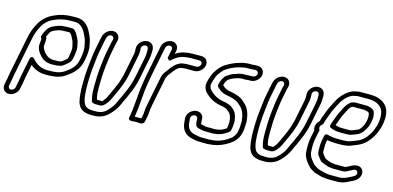

<svg xmlns="http://www.w3.org/2000/svg" viewBox="-84 -1305 4185 2047"><g transform="rotate(15 2008.0 -282.0)"><path d="M65 60C68.8 41.2 70.7 21.4 74.2 4L158.4 -418C167.3 -462.4 181.1 -505.5 198.2 -537.5L206.7 -554.9C234.4 -610.3 275.9 -649 330.1 -671.2C330.7 -671.4 331.6 -671.8 332 -672C382.8 -696.7 440.9 -710 514.7 -710H552.7C604.9 -710 631.2 -683.9 655.4 -653.7C665.6 -639.4 676 -621.9 682.7 -605.7C688.9 -591.7 695.7 -577.2 701.4 -565.1L708.5 -544.4C712.9 -529.5 714.9 -510.1 719.1 -494.4C728.4 -459.5 725.3 -407.2 714.3 -352L710.1 -331C693.6 -248.3 642.3 -211.7 581.8 -169.9C553.7 -152.3 517.2 -140.7 471.9 -137.9C450 -136.5 426.3 -136 405.2 -136C330.3 -136 280.4 -169 247.1 -206.4C242.8 -211.2 237.9 -215.5 234.5 -219.7C234.5 -219.7 198.2 -251.6 188.3 -202L147 5C143.1 24.6 140.8 45.9 138 60L124.6 127C120.8 146.4 99.8 164 81.3 164C62.4 164 47.9 145.9 51.6 127ZM15 60 1.6 127C-7.8 174.2 24.1 214 71.3 214C118.9 214 165.3 173.6 174.6 127L188 60C191.6 42.2 193.8 21.2 197 5L227.5 -147.9C264.6 -114.9 318.8 -86.3 394.5 -86C417.9 -84.8 444.8 -86.7 465.2 -88.1C516.8 -91.2 567 -104.5 604.7 -130.5C666 -172.8 738.9 -225.1 760.1 -331L764.3 -352C776 -410.6 780.9 -467.6 768.9 -514.2C766.5 -531.7 762.4 -551.2 757.5 -567.6L749.7 -590C744.9 -603.8 736.3 -618.7 730.4 -632.3C722.2 -652 710.4 -671.7 698.5 -688.3C671.7 -721.8 634.6 -760 562.7 -760H524.7C445.3 -760 378.1 -745.5 318 -716.5C251.1 -688.8 195.8 -637.4 161.7 -569.1L153.4 -552.5C133.3 -514.4 118 -465.8 108.4 -418L24.2 4C20.1 24.7 18 44.9 15 60ZM637.1 -331 641.3 -352C642.6 -358.5 643.6 -365.4 644.3 -372.2C651.2 -408.2 652.5 -441.5 645.8 -470L640.9 -492.5C638.8 -510.7 635.5 -520 631.4 -528.9L624.4 -543.9C619.1 -555.1 611.8 -570.8 603.3 -585.5C596.5 -600.2 588.6 -608.5 580.4 -615.9C576.1 -621.3 569.3 -633 548.6 -636C545.2 -636.7 541.7 -637 538.2 -637H500.2C486.9 -637 470.6 -636.1 457.6 -635C413 -634.7 377.3 -617.9 348.1 -605.5C315.8 -590.8 290.2 -570.8 272.8 -535L264.4 -518C256.2 -501.1 238.1 -467.9 249.8 -453.3C254.8 -447.1 256.4 -441.6 255.4 -432.2L253.5 -402.3C252 -388.9 251.9 -379.9 250.7 -374C250.1 -371.4 250.1 -368.2 250.4 -366.1C254.1 -338.5 262.7 -313.9 278.5 -293.7C292.6 -274 303.7 -262 321 -246.1C344 -225.8 380.7 -209.3 423.7 -209C432.2 -208.3 443.2 -208.5 450.7 -209C477.2 -209.1 503.6 -212.3 526.5 -217.7C533.6 -219.4 538.8 -220.1 552.8 -230.4L563.3 -237.6C572 -243.9 589.2 -256.4 602.6 -269.8L611.9 -279.2C614 -281.2 620.5 -287.1 627.9 -299.8C632.4 -312.6 634.9 -320 637.1 -331ZM591.3 -352 587.1 -331C586.1 -326.1 584.8 -324.4 583.9 -320C583.4 -317.6 583.3 -317 582.1 -313.4C580.8 -312.1 579.6 -311 578 -309.3L568 -299.3C566 -297.2 542.8 -278.8 539.4 -276.4L528 -268.5C514.6 -259.3 480.8 -259 459.7 -259H434.7C402.7 -259 375.1 -271.9 359.2 -285.9C332.5 -310.5 307.9 -336.2 301.5 -378.5C303 -388.6 303.8 -400.1 304.3 -408.3L306.2 -437.7C307.5 -452.2 306 -465 298.8 -478.8C301.6 -486.8 305.2 -495 309.6 -504L318 -521C323.8 -533 325.6 -534.7 335.7 -545.5C341.8 -550.2 351.8 -556.3 360.7 -560.5C390.2 -572.9 417.5 -585 448.8 -585C461.2 -585 477.9 -587 490.2 -587H528.2C529.9 -587 531.1 -586.4 533 -586.2C534.1 -585.2 536.5 -582.5 539 -579.3C545.6 -571 552.5 -566.2 556.1 -557.7C561.5 -545.3 568.9 -530.7 577.6 -515.4L583.4 -502.9C586.4 -490.9 588.7 -483.2 590.6 -474.4L595.9 -450.1C600.8 -430.3 599.9 -400.1 594.1 -371C592.8 -364.5 592.4 -357.7 591.3 -352Z M941.9 -662.4C972.8 -684.8 1003.2 -660.1 995.1 -631.1L992.1 -620.7C989.6 -613 988.8 -610.2 987.8 -605L966 -496C953.4 -432.8 952.1 -400.5 943 -335.2C932.4 -243.2 930.9 -173.8 930.3 -94.1C930.6 -51.9 930.7 -20.8 938.3 17.1C941.1 32.5 944.4 47.7 948.4 61.2C950.4 67.7 955.8 72.6 962.1 74.3C971.2 76.6 983.4 81 993.8 81H1039.8C1072.6 81 1093.3 56.9 1103.8 42.9C1118.2 26.4 1127.5 14.4 1140 -10C1153.1 -37.7 1169.5 -75.8 1180 -96.3C1195.3 -125 1209.7 -166.7 1220.2 -189.9C1220.5 -190.6 1220.9 -191.7 1221.1 -192.2L1230.2 -218C1240.2 -245.2 1249.2 -276.3 1254.3 -302L1303.2 -547C1304.5 -553.3 1304.1 -558.5 1304.6 -565.1L1305.8 -581.1C1306.1 -584.8 1305.6 -592.4 1305.6 -593.9C1307 -609.4 1305.3 -610.9 1304.5 -614.9C1302.3 -648.9 1339.8 -671.9 1365.6 -656.8C1381.1 -647.8 1380.4 -629.8 1379.5 -591.7L1379.1 -575.4C1377.9 -561.9 1376.8 -550 1374 -536L1331.5 -323C1323.5 -282.8 1312.9 -240.3 1300.6 -206.5C1291.4 -183.2 1285.6 -166.5 1277.6 -148.7C1266.4 -126.4 1252.3 -88.5 1244.7 -72.8C1220.7 -29.6 1201.6 25.4 1181.8 51.8C1147.7 96.6 1117 131.6 1074.5 145.2C1056.8 150.1 1041.9 154 1025.3 154H987.3C890.4 154 879.6 110.5 864.5 43.7C862.7 33.4 861.4 23 860.4 13.4L859.3 -10.1C858 -35.7 855 -49.5 855.7 -80.2C856.9 -111.5 855.6 -155.3 857.4 -183.5C859.8 -226 862.6 -278.5 869.8 -329.8C877.9 -399 880 -430.6 893 -496L914.8 -605C915.9 -610.7 917.8 -618.6 920.1 -627L923.1 -637.4C926.8 -648.3 932 -655.2 941.9 -662.4ZM917.2 -700.6C896.7 -685.7 881.9 -666 874.4 -642.6L871.1 -631C868.3 -620.7 866.3 -612.7 864.8 -605L843 -496C829.5 -428.5 827.1 -392.9 819.2 -326.2C811.8 -273.4 808.9 -218.4 806.5 -176.5C804.5 -144.7 805.9 -101.5 804.7 -71.8C804 -39.2 805.7 -22.3 808.4 2.7L809.6 26.6C810.8 39.6 812.2 50.2 814.3 61.8C819.2 89.9 822.4 115.9 841 143.9C864.8 184.7 914.9 204 977.3 204H1015.3C1040.5 204 1061.9 198 1080 192.8C1146.2 172.2 1186.5 120.9 1220.6 76.2C1251.1 35.6 1269.1 -21.5 1288.8 -56.5C1300 -76.5 1314.5 -118.4 1322.8 -134.6C1333.9 -156.6 1339.3 -175.6 1348 -197.5C1362.7 -237.6 1373 -280.7 1381.5 -323L1424 -536C1427.6 -553.9 1429.8 -569.5 1430.1 -583.3L1430.5 -599.6C1433.5 -635.4 1434.4 -679.7 1397.5 -701.2C1354.9 -726 1300.7 -703.9 1272.8 -665C1259.3 -646.1 1251.7 -623 1253.8 -600C1254.7 -589.6 1254.4 -585.2 1254.9 -573.4L1253.8 -558.9C1253.4 -554.1 1253.1 -549.9 1252.9 -545.2L1204.5 -303C1196.9 -275.9 1190.6 -248.2 1182.4 -226L1173.6 -200.9C1161.7 -174.2 1147.4 -134 1135.5 -111.7C1122.9 -87 1107.3 -50.7 1094.8 -24C1084.5 -4.1 1081.3 -0.5 1067 16.1C1055.3 29.6 1057.2 31 1049.8 31H1005.8C1003.3 30.5 1000.4 29.9 994.8 28.5C992.9 21.2 990.5 9.7 988.5 -1.1C981.7 -34.9 981.6 -61.9 981.3 -103.9C981.8 -182 983.5 -250.8 993.6 -338.8C1002.8 -405.2 1004.1 -436.3 1016 -496L1037.8 -605C1038.2 -607 1038.9 -609.7 1040.7 -615.3L1044.1 -626.9C1050.6 -650.1 1047.7 -672 1036.5 -689.9C1014.3 -725.4 961.6 -732.7 917.2 -700.6Z M1848.2 -657H1943.2C1963.7 -657 1976.9 -640.5 1972.9 -620.5C1968.9 -600.5 1949.1 -584 1928.6 -584H1820.6C1819.3 -584 1817.4 -583.8 1816.4 -583.7L1804.6 -581.8C1788.2 -579.9 1769.7 -579.9 1748.7 -570.4C1732.5 -563 1722.4 -554.2 1711.5 -547.8C1708.6 -546.1 1705.6 -543.5 1703.6 -541.3C1692 -528.5 1680.6 -520.1 1664.4 -498.7C1647.8 -474.9 1639 -464.6 1621.1 -440.3C1615.9 -433.9 1611.9 -430.1 1609.4 -422.3C1606.1 -415.3 1596.1 -401.3 1592.7 -384L1532 -80C1528.4 -62 1525 -43.1 1522.3 -26.5C1515.2 10.3 1518.3 33.8 1513.2 59L1504.9 100.6C1495 100.9 1483.2 101 1467.8 101C1453 101 1439.8 100.8 1431.8 100.6C1438.9 61.8 1441.2 28.9 1446.3 -6.4C1447 -11.4 1446.9 -13.7 1446.8 -16.3C1451.7 -76.6 1458.2 -135.4 1463.1 -196.4C1469.9 -251.7 1479.4 -312.5 1491.3 -372L1555.1 -692C1559 -711.2 1579.1 -728 1598.8 -728C1618.6 -728 1632 -711.2 1628.1 -692L1609 -596C1609 -596 1631.8 -552.9 1654.1 -584.8C1657.1 -589.1 1669.1 -599 1683.9 -609.2L1710.3 -626.4C1731.1 -638 1750.4 -645.7 1772.9 -649.2C1780.7 -650.1 1785.7 -651 1792.5 -652.3L1807.7 -654.2C1814.1 -655 1820.6 -656 1827 -656C1833.8 -656 1840.6 -657 1848.2 -657ZM1505.1 -692 1441.3 -372C1429 -310.5 1419.3 -248.5 1412.4 -191.6C1407.3 -128.5 1400.7 -69.6 1395.8 -8C1392.6 31.4 1387.5 72.8 1380.2 109L1377.4 123C1368.2 169.4 1440.8 151 1457.9 151C1475.5 151 1541.2 169.4 1550.4 123L1563.2 59C1570.2 24.1 1567 0.1 1572.5 -27.5C1575.4 -45.6 1578.4 -62 1582 -80L1642.6 -383.7C1643.7 -387 1650.7 -399.5 1655.7 -410.7C1675.4 -435.3 1685 -448.2 1704 -475.3C1712.9 -486.9 1720.9 -493.5 1735.4 -508.9C1747.7 -516.6 1757.8 -523.7 1762.1 -525.6C1768.1 -528.3 1784.2 -529.4 1802.4 -532.3L1812.7 -534H1918.6C1966.4 -534 2013.3 -572.5 2022.9 -620.5C2032.5 -668.5 2000.9 -707 1953.1 -707H1858.1C1850.2 -707 1844.9 -706.8 1835.7 -706C1827.4 -705.9 1820.2 -705.3 1810.7 -703.7L1795 -701.8C1788.4 -701 1783.5 -699.6 1776.2 -698.8C1743.3 -693.9 1712.6 -682.3 1689.2 -667L1670.8 -655L1678.1 -692C1687.6 -739.4 1656 -778 1608.8 -778C1561.6 -778 1514.6 -739.4 1505.1 -692Z M2267.2 59C2306.9 59 2345.3 51.1 2377.5 39.2C2378.5 38.8 2379.8 38.2 2380.6 37.9C2401.8 27.2 2424.6 14.4 2444.3 0C2451.4 -5.2 2460.3 -16.7 2462.4 -27L2469 -60C2469.3 -61.6 2469.5 -63.7 2469.5 -64.9C2469.5 -80 2475 -107.4 2472.3 -127.9L2469.4 -148.9C2463.7 -192 2447 -232.1 2412.5 -256.1C2402.8 -263.5 2402 -267.1 2394.4 -271.4C2369.9 -285 2335.2 -297.4 2300.4 -300.8C2232.9 -313.3 2190.9 -340.7 2152.3 -378.4C2133.8 -396 2120.9 -424.1 2130.6 -459.1C2130.7 -459.7 2130.9 -460.5 2131 -461C2135.7 -484.1 2145.3 -504.3 2151.7 -525.4C2157.2 -543.4 2168.4 -560.5 2181.4 -578.1C2197.2 -599.5 2215.8 -620.7 2235.5 -634C2278.6 -661.2 2318.1 -681 2369.6 -695C2388.6 -700.1 2408.6 -703.1 2433.9 -708.4C2443.3 -709.6 2450.3 -710 2459.7 -710C2466.6 -710 2475.5 -709 2484.5 -709C2501.8 -709 2518.9 -712 2527.1 -712H2550.1C2569 -712 2583.5 -693.9 2579.8 -675C2576.1 -656.5 2555 -639 2535.6 -639H2512.6C2495.6 -639 2477.9 -636.2 2466.1 -636C2456.4 -636.8 2452.2 -637 2445.2 -637C2400.6 -637 2361.5 -621 2331.1 -610.4C2310 -603 2287.4 -589.2 2268.4 -575.5C2239.1 -559 2228.8 -527.7 2224.9 -522.2C2223 -519.4 2221.3 -515.9 2220.6 -513.3C2217.3 -502 2208.9 -485.6 2206 -471L2203 -456C2199.3 -437.3 2221.4 -424.9 2227.2 -419.4C2246.3 -401.8 2270.2 -385.2 2303.4 -377.5C2349.5 -368.8 2389.7 -361.3 2421.1 -346.5C2436.7 -336.9 2446.1 -333.4 2454.9 -326.2C2467.5 -313.7 2473.1 -311 2486 -298.4C2522.7 -264.7 2539.9 -213.2 2546.1 -151C2547.7 -132.7 2543.7 -98 2543.5 -71.7C2542.3 -62.9 2541 -55 2539.2 -46L2535 -25C2531.2 -6.1 2519.5 13.4 2506.9 30.2C2496 45.3 2480.6 55.7 2458.5 71.2C2415.4 98.7 2373.1 117.9 2318.7 126.2L2298.9 128.1C2283 129.7 2264.8 131.8 2248.8 132C2240.1 131.2 2234.3 131 2225.8 131H2175.8C2150.2 131 2133.9 124.9 2106.2 120.4C2038.5 106.7 2013.8 73.5 2008.6 2.2L2005.4 -31.9C2002.7 -65.9 2042 -89.3 2067.1 -73.6C2075.8 -68.2 2079.4 -61.6 2080.3 -52.4L2082.3 -17.8C2084 11.8 2091 42.4 2133.9 47.8C2146 50 2153.1 53.4 2162.5 54.7L2175.5 56.6C2181.7 57.8 2185.1 58 2190.4 58H2240.4C2250.9 58 2259 59 2267.2 59ZM2237.7 182C2258.6 182 2278.7 179.4 2294 177.9L2314.4 175.9C2314.7 175.8 2315.3 175.8 2315.7 175.7C2380.7 166 2432.7 141.8 2480.6 111.2C2502.1 97.4 2527.1 80.2 2546.3 53.8C2560.6 34.6 2578.6 7.1 2585 -25L2589.2 -46C2591.4 -57.3 2594.5 -69.7 2594.5 -79.9C2594.5 -103.2 2599.4 -137 2596.9 -165C2590.1 -232.9 2570.8 -295.3 2524.9 -337.6C2510.2 -351.9 2503.3 -355.9 2493.9 -365.2C2479.6 -379.5 2464.8 -385.4 2451.3 -391.9C2412.4 -410.5 2369.1 -417.8 2323.1 -426.5C2301.6 -431.7 2281.3 -444.6 2266 -458.6C2262.3 -462.2 2258.5 -465.1 2255.4 -467.7L2255.7 -469.4C2258.2 -476.9 2263.9 -491.2 2268.1 -504.3C2275.4 -516 2283.3 -529.7 2286.8 -533.3C2288.4 -534.1 2290 -535.1 2291.5 -536.2C2305.8 -546.9 2320.9 -555 2340.6 -564.1C2372 -575.1 2403.5 -587 2435.2 -587C2440.7 -587 2447.9 -586 2455 -586C2473.6 -586 2491.6 -589 2502.6 -589H2525.6C2572.2 -589 2620.3 -627.4 2629.8 -675C2639.2 -722.2 2607.3 -762 2560.1 -762H2537.1C2521.6 -762 2507.9 -759.2 2495.4 -759C2487.8 -759.5 2477.2 -760 2469.7 -760C2458 -760 2446.7 -759.3 2435.7 -757.7C2413.6 -754.7 2392.5 -751.9 2364.7 -742.8C2307.9 -727.3 2259.5 -703.2 2213.6 -674C2184.8 -654.9 2160.9 -629.6 2141.7 -601.3C2128.6 -583.4 2113.2 -561.8 2103.5 -532C2094.9 -511.4 2086.5 -487.8 2081.2 -461.9C2066.7 -407.6 2087.4 -364 2113.1 -339.6C2155.1 -298.5 2206 -265.4 2282.8 -251.4C2283.3 -251.3 2284.2 -251.2 2284.9 -251.1C2312.8 -248.5 2339.1 -239.4 2360.2 -228.2C2364.7 -223.4 2373.2 -217 2376.9 -214.2C2400 -196.4 2413.8 -171.2 2418.9 -133.1L2421.5 -113.1C2421.9 -100.1 2418.9 -78.8 2418.5 -57.6L2413.8 -34.1C2400.3 -24.8 2383.4 -15.1 2366.6 -6.6C2341.6 2.3 2310.2 8.9 2278.2 9C2269.9 8.4 2260.5 8 2250.4 8H2200.4C2196.9 8 2195.4 7.6 2193.1 7.2L2181.3 5.5C2174.3 3.3 2162.4 0.3 2151.7 -1.6C2133.2 -5 2137.1 2.2 2133.2 -30.9L2131.2 -65.6C2129.1 -88.5 2118.1 -106.1 2100.1 -117.4C2042.4 -153.4 1948.2 -97.4 1954.6 -18.1L1957.8 15.8C1963.9 99.8 2002.2 152.7 2087.9 169.6C2111.3 173.4 2131.8 181 2165.9 181H2215.9C2224.3 181 2230.7 182 2237.7 182Z M2827.9 -662.4C2858.8 -684.8 2889.2 -660.1 2881.1 -631.1L2878.1 -620.7C2875.6 -613 2874.8 -610.2 2873.8 -605L2852 -496C2839.4 -432.8 2838.1 -400.5 2829 -335.2C2818.4 -243.2 2816.9 -173.8 2816.3 -94.1C2816.6 -51.9 2816.7 -20.8 2824.3 17.1C2827.1 32.5 2830.4 47.7 2834.4 61.2C2836.4 67.7 2841.8 72.6 2848.1 74.3C2857.2 76.6 2869.4 81 2879.8 81H2925.8C2958.6 81 2979.3 56.9 2989.8 42.9C3004.2 26.4 3013.5 14.4 3026 -10C3039.1 -37.7 3055.5 -75.8 3066 -96.3C3081.3 -125 3095.7 -166.7 3106.2 -189.9C3106.5 -190.6 3106.9 -191.7 3107.1 -192.2L3116.2 -218C3126.2 -245.2 3135.2 -276.3 3140.3 -302L3189.2 -547C3190.5 -553.3 3190.1 -558.5 3190.6 -565.1L3191.8 -581.1C3192.1 -584.8 3191.6 -592.4 3191.6 -593.9C3193 -609.4 3191.3 -610.9 3190.5 -614.9C3188.3 -648.9 3225.8 -671.9 3251.6 -656.8C3267.1 -647.8 3266.4 -629.8 3265.5 -591.7L3265.1 -575.4C3263.9 -561.9 3262.8 -550 3260 -536L3217.5 -323C3209.5 -282.8 3198.9 -240.3 3186.6 -206.5C3177.4 -183.2 3171.6 -166.5 3163.6 -148.7C3152.4 -126.4 3138.3 -88.5 3130.7 -72.8C3106.7 -29.6 3087.6 25.4 3067.8 51.8C3033.7 96.6 3003 131.6 2960.5 145.2C2942.8 150.1 2927.9 154 2911.3 154H2873.3C2776.4 154 2765.6 110.5 2750.5 43.7C2748.7 33.4 2747.4 23 2746.4 13.4L2745.3 -10.1C2744 -35.7 2741 -49.5 2741.7 -80.2C2742.9 -111.5 2741.6 -155.3 2743.4 -183.5C2745.8 -226 2748.6 -278.5 2755.8 -329.8C2763.9 -399 2766 -430.6 2779 -496L2800.8 -605C2801.9 -610.7 2803.8 -618.6 2806.1 -627L2809.1 -637.4C2812.8 -648.3 2818 -655.2 2827.9 -662.4ZM2803.2 -700.6C2782.7 -685.7 2767.9 -666 2760.4 -642.6L2757.1 -631C2754.3 -620.7 2752.3 -612.7 2750.8 -605L2729 -496C2715.5 -428.5 2713.1 -392.9 2705.2 -326.2C2697.8 -273.4 2694.9 -218.4 2692.5 -176.5C2690.5 -144.7 2691.9 -101.5 2690.7 -71.8C2690 -39.2 2691.7 -22.3 2694.4 2.7L2695.6 26.6C2696.8 39.6 2698.2 50.2 2700.3 61.8C2705.2 89.9 2708.4 115.9 2727 143.9C2750.8 184.7 2800.9 204 2863.3 204H2901.3C2926.5 204 2947.9 198 2966 192.8C3032.2 172.2 3072.5 120.9 3106.6 76.2C3137.1 35.6 3155.1 -21.5 3174.8 -56.5C3186 -76.5 3200.5 -118.4 3208.8 -134.6C3219.9 -156.6 3225.3 -175.6 3234 -197.5C3248.7 -237.6 3259 -280.7 3267.5 -323L3310 -536C3313.6 -553.9 3315.8 -569.5 3316.1 -583.3L3316.5 -599.6C3319.5 -635.4 3320.4 -679.7 3283.5 -701.2C3240.9 -726 3186.7 -703.9 3158.8 -665C3145.3 -646.1 3137.7 -623 3139.8 -600C3140.7 -589.6 3140.4 -585.2 3140.9 -573.4L3139.8 -558.9C3139.4 -554.1 3139.1 -549.9 3138.9 -545.2L3090.5 -303C3082.9 -275.9 3076.6 -248.2 3068.4 -226L3059.6 -200.9C3047.7 -174.2 3033.4 -134 3021.5 -111.7C3008.9 -87 2993.3 -50.7 2980.8 -24C2970.5 -4.1 2967.3 -0.5 2953 16.1C2941.3 29.6 2943.2 31 2935.8 31H2891.8C2889.3 30.5 2886.4 29.9 2880.8 28.5C2878.9 21.2 2876.5 9.7 2874.5 -1.1C2867.7 -34.9 2867.6 -61.9 2867.3 -103.9C2867.8 -182 2869.5 -250.8 2879.6 -338.8C2888.8 -405.2 2890.1 -436.3 2902 -496L2923.8 -605C2924.2 -607 2924.9 -609.7 2926.7 -615.3L2930.1 -626.9C2936.6 -650.1 2933.7 -672 2922.5 -689.9C2900.3 -725.4 2847.6 -732.7 2803.2 -700.6Z M3569.4 83C3580.8 83 3597.2 89 3619.2 89H3725.2C3754.8 89 3779.4 71 3790.1 65.3C3801.5 58.8 3815.2 54 3831.9 44.5C3867.2 28.1 3889.4 58.4 3875.2 86.8C3867.9 101.5 3855.6 108.8 3831 120.1C3826 121.9 3821.2 124.8 3818.1 126.7C3799.2 137.7 3769.1 151.4 3748.9 156.5C3732.8 158.9 3719.6 162 3710.7 162H3607.7C3566.1 162 3534.6 152.2 3498.4 142.7C3480.9 138.5 3464.6 132.4 3454.3 126.3C3428 107.9 3419.3 107.4 3403.2 87.3L3390 70.8C3379.7 56 3368.6 44.2 3363.5 34.5C3354.5 16.5 3348.1 2.8 3346 -19.8C3341.8 -73.4 3341.3 -131 3357.6 -198.5C3360.9 -215 3364.1 -229.4 3368.6 -248.5L3371.3 -262C3372.5 -268.1 3371.4 -274.2 3368.3 -278.6C3363 -286.3 3361.6 -293.8 3363.7 -304C3366.1 -316.2 3371.2 -323.6 3382.5 -331.3C3389.8 -336.2 3394.8 -344.8 3396.1 -351C3402.9 -385.4 3417.9 -416.3 3430.2 -453.3C3441.6 -484.4 3452.4 -511.6 3464.1 -533.7C3479.7 -561 3493.6 -592.7 3505.5 -612.6C3527.6 -648.9 3557.5 -679.8 3589.8 -700.9C3603.6 -709.7 3617 -715.2 3627.5 -717.5L3647.9 -721.5C3659.6 -723.7 3670.7 -726 3680.9 -726H3787.9C3858.8 -726 3905.1 -705.2 3933.4 -672.6C3967.4 -635.3 3974.4 -560.3 3951 -470.5C3938.2 -432.9 3928.2 -404.8 3912.1 -380.2C3891.3 -348 3874.7 -323.1 3850.3 -304C3826.8 -284.4 3804.8 -272.4 3773.1 -261.3C3743.1 -250.2 3718.8 -237.1 3694.6 -234.9C3678.9 -233.5 3663 -230 3644.9 -230H3578.9C3539.9 -230 3501.7 -236 3471.8 -245C3469.4 -245.8 3441.9 -255.2 3435.1 -221L3430.5 -197.6C3418.6 -149.6 3418.2 -114.1 3418.9 -77C3418.5 -41.4 3420.8 -19.8 3438.8 2.7L3471.6 43.7C3473.1 45.5 3475.4 47.4 3477.2 48.4C3501.9 62.1 3531.7 73.9 3563.5 82.3C3565.3 82.7 3567.8 83 3569.4 83ZM3582.7 33.1C3558 26.3 3532.1 16.3 3511.7 5.4L3481.2 -32.7C3477.3 -37.6 3476.2 -40.5 3471.6 -49.7C3469.9 -56.8 3469.7 -68.9 3469.9 -87C3469.2 -122.9 3469.4 -149.4 3478.5 -189.3C3504.7 -183.8 3537.2 -180 3568.9 -180H3634.9C3654.7 -180 3671.6 -181.7 3690.5 -185.2C3728.3 -189.3 3760 -206.6 3781.9 -214.7C3817.4 -227.1 3848 -243.3 3877.9 -268C3911.5 -294.8 3933.4 -328.3 3953.6 -359.8C3975.3 -392.8 3986.7 -427.1 3999.5 -464.5C3999.6 -464.9 3999.9 -465.8 4000.1 -466.4C4026 -565.5 4022.8 -655.8 3974.5 -709.4C3938 -751.1 3878.8 -776 3797.9 -776H3690.9C3676.7 -776 3663.1 -774.2 3647.2 -770.4L3626.8 -766.4C3606.6 -762.1 3587.9 -753.7 3568.1 -741.1C3526.1 -713.7 3490.1 -676 3462.9 -631.4C3447.3 -605.3 3433.5 -573.3 3420.3 -550.3C3404.9 -521.4 3394.1 -493 3382.2 -460.7C3372 -429.7 3358 -401.2 3348.6 -362.3C3330.7 -346.8 3318.1 -326.2 3313.7 -304C3310 -285.7 3311.5 -269.4 3319.6 -253.3L3318.8 -249.5C3314.8 -232.4 3311.1 -215.6 3307.8 -199.5C3290.4 -126.8 3290.8 -62.3 3295.2 -6.2C3299.8 44.4 3323.8 76.4 3347.2 105.7L3360.8 122.7C3367.2 130.6 3373.3 137.1 3380.4 143C3392.9 154.8 3410.8 162.6 3420 169.2C3435.5 180.3 3457.6 186.6 3477 191.3C3493.1 195.6 3508.6 203.8 3537.7 205.9C3554.4 207.9 3573.6 212 3597.7 212H3700.7C3720.2 212 3738.4 208 3750.1 205.3C3782 197.7 3815.8 181 3840.7 166.4C3866.2 157.3 3902 137.7 3920.2 101.2C3945.7 50.3 3922.4 6.2 3883.4 -6.1C3844.3 -18.3 3806.5 3.8 3772.1 22.8C3757.3 30.9 3742 39 3735.2 39H3629.2C3619.2 39 3604.8 33.9 3582.7 33.1ZM3666.4 -653C3651.6 -653 3639.8 -648.1 3634.9 -646.9C3629.5 -646.4 3624.2 -644.2 3620 -641.2C3588.7 -618.9 3565 -586.2 3549.7 -550.4C3531.7 -514.8 3515.4 -485.8 3500.5 -441.8L3483.4 -396.1C3474.9 -372.2 3458.6 -335.7 3479.2 -326C3507.6 -312.7 3547.3 -303 3590.5 -303H3659.5C3679.4 -303 3700.8 -304.1 3721.8 -313.6C3743.5 -323.5 3777.7 -329.5 3808.6 -355.3C3825.4 -369.3 3833.6 -384.2 3840.5 -393.5C3853.1 -410.4 3861.5 -425.9 3867.6 -441.1L3871.6 -451.1C3876.5 -463.5 3881 -481.1 3884.4 -498C3889.6 -524.2 3892.5 -551.1 3887.8 -574.6C3886.7 -579.5 3886 -594.9 3880.8 -607.9C3876.7 -618.1 3866.9 -627.1 3857.4 -632.4L3844 -639.8C3840.2 -643 3836.6 -644.3 3832.8 -644.8C3823.9 -645.9 3803.1 -653 3786.4 -653ZM3656.4 -603H3774.2C3790.6 -600 3792.1 -600 3810.8 -596.2L3825.5 -588C3827.5 -586.7 3827.9 -586.6 3832.9 -581.9C3835.1 -573.8 3835.5 -566.4 3837.8 -555.3C3840.1 -543.2 3838.9 -520.2 3834.4 -498C3832.1 -486.2 3828 -472.9 3824 -459.7C3813.9 -434.5 3794.6 -402.5 3780.3 -390.7C3765.8 -378.6 3740.3 -372.9 3708.4 -358.4C3701.8 -355.4 3686.7 -353 3669.5 -353H3600.5C3572.3 -353 3546.5 -357.8 3523.7 -365.7C3526.1 -373.2 3528.8 -381.6 3531.1 -387.9L3548.4 -434.2C3562.2 -475.3 3575.7 -498.3 3595.1 -536.7C3609.2 -564.8 3619.3 -582.8 3639.1 -598.8C3648.3 -601.2 3655.1 -603 3656.4 -603Z"/></g></svg>

Font: Smoothie
Style: OutlineIt
Weight: 400
Foundry: Cannot Into Space Fonts
Version: Version 0.8